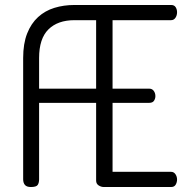

<svg xmlns="http://www.w3.org/2000/svg" viewBox="-20 -751 755 771"><path d="M432 -395H579Q591 -395 597.5 -386Q604 -377 604 -365Q604 -355 598.5 -346.5Q593 -338 579 -338H432V-61H667Q678 -61 684.5 -51.5Q691 -42 691 -30Q691 -19 685.5 -9.5Q680 0 667 0H397Q386 0 376 -6.5Q366 -13 366 -26V-338H137V-31Q137 -17 131.5 -8.5Q126 0 104 0Q87 0 80 -8.5Q73 -17 73 -31V-518Q73 -576 89 -616.5Q105 -657 133 -682.5Q161 -708 198.5 -719.5Q236 -731 279 -731H667Q680 -731 685.5 -722Q691 -713 691 -702Q691 -689 684.5 -679.5Q678 -670 667 -670H432ZM137 -395H366V-670H279Q212 -670 174.5 -633Q137 -596 137 -518Z"/></svg>

Font: AkaAcidDosis
Style: Regular
Weight: 400
Designer: Edgar Tolentino, Pablo Impallari, Igino Marini, Aka-Acid
Foundry: Edgar Tolentino, Pablo Impallari, Igino Marini, Cyberella
Version: Version 1.007